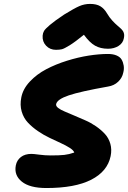

<svg xmlns="http://www.w3.org/2000/svg" viewBox="-20 -990 649 972"><path d="M263.2 -737.8Q232.9 -737.8 213.4 -758.5Q193.8 -779.3 195.8 -809.1Q196.8 -822.8 202.9 -833.3Q209 -843.8 232.9 -864Q256.8 -884.3 304.2 -916Q356.4 -948.2 382.1 -959.2Q407.7 -970.2 436 -970.2Q468.3 -970.2 488 -958.3Q507.8 -946.3 522 -921.9Q533.7 -901.9 548.6 -885.7Q563.5 -869.6 574.2 -860.8Q585 -852.1 594.2 -843Q603.5 -834 606.9 -822.8Q610.4 -811.5 606.9 -795.9Q602.5 -771.5 579.8 -757.3Q557.1 -743.2 526.9 -743.2Q488.8 -743.2 461.2 -758.8Q433.6 -774.4 404.8 -814Q360.4 -777.8 332.8 -760.7Q305.2 -743.7 293.2 -740.7Q281.2 -737.8 263.2 -737.8ZM214.8 -38.1Q130.4 -38.1 90.3 -70.6Q50.3 -103 60.1 -152.8Q65.4 -179.2 85.9 -195.1Q106.4 -210.9 139.2 -210.9Q149.9 -210.9 179 -207Q208 -203.1 236.8 -203.1Q281.7 -203.1 305.7 -205.8Q329.6 -208.5 356 -217.8Q352.5 -229 333.5 -241.2Q314.5 -253.4 288.3 -265.4Q262.2 -277.3 231.4 -292Q200.7 -306.6 172.1 -326.2Q143.6 -345.7 121.6 -368.9Q99.6 -392.1 89.8 -425.3Q80.1 -458.5 87.9 -497.1Q96.2 -540 131.1 -577.1Q166 -614.3 213.9 -639.4Q261.7 -664.6 318.6 -682.4Q375.5 -700.2 428.7 -708.5Q481.9 -716.8 526.9 -716.8Q552.7 -716.8 570.6 -709Q588.4 -701.2 595.9 -688Q603.5 -674.8 606.2 -657.7Q608.9 -640.6 604 -622.1Q598.6 -595.7 578.1 -576.2Q557.6 -556.6 526.9 -551.8Q386.2 -526.9 327.9 -507.1Q269.5 -487.3 264.2 -462.9Q262.2 -453.1 274.4 -443.6Q286.6 -434.1 307.9 -425.3Q329.1 -416.5 356.2 -404.8Q383.3 -393.1 411.6 -380.9Q439.9 -368.7 466.1 -350.6Q492.2 -332.5 511.2 -311.8Q530.3 -291 538.6 -262Q546.9 -232.9 540 -199.2Q523.9 -122.1 441.7 -80.1Q359.4 -38.1 214.8 -38.1Z"/></svg>

Font: Shantell Sans Irregular Bouncy
Style: Italic
Weight: 800
Italic angle: -11.31°
Designer: Stephen Nixon, Anya Danilova, Shantell Martin
Foundry: Arrow Type
Version: Version 1.006;[9816181b4]